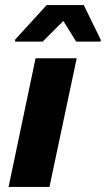

<svg xmlns="http://www.w3.org/2000/svg" viewBox="-20 -741 419 761"><path d="M14 0 121 -510H284L176 0ZM40 -576V-584L165 -721H312L379 -584V-576H282L231 -658L149 -576Z"/></svg>

Font: Saira Thin
Style: Bold Italic
Weight: 700
Italic angle: -12°
Version: Version 1.101